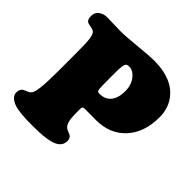

<svg xmlns="http://www.w3.org/2000/svg" viewBox="-189 -891 1083 1083"><g transform="rotate(45 352.5 -350.0)"><path d="M341.3 -237.8V-196.3Q341.3 -129.9 363.3 -108.9Q370.1 -102.1 385 -96.4Q399.9 -90.8 404.3 -87.9Q418.9 -78.1 418.9 -56.6Q418.9 -18.1 381.3 0.5Q338.9 22.5 216.8 22.5Q113.3 22.5 73.2 8.8Q48.8 0.5 34.7 -13.7Q20.5 -27.8 20.5 -45.4Q20.5 -73.2 38.1 -84Q41.5 -86.4 50.8 -89.6Q60.1 -92.8 68.6 -97.4Q77.1 -102.1 83 -109.4Q103 -132.8 103 -295.4V-449.2Q103 -522 98.6 -553.7Q94.2 -585.4 82 -595.2Q73.2 -602.1 52.5 -605.2Q31.7 -608.4 25.9 -613.8Q21.5 -618.2 19.8 -620.4Q18.1 -622.6 15.9 -630.1Q13.7 -637.7 13.7 -648.9Q13.7 -678.2 34.9 -693.4Q56.2 -708.5 84.5 -708.5Q99.6 -708.5 133.1 -707Q166.5 -705.6 193.8 -705.6Q233.9 -705.6 319.8 -714.4Q405.8 -723.1 448.2 -723.1Q518.6 -723.1 572.8 -700.4Q627 -677.7 659.2 -630.6Q691.4 -583.5 691.4 -518.1Q691.4 -397 625.2 -325.2Q559.1 -253.4 448.7 -253.4Q417.5 -253.4 396.2 -253.7Q375 -253.9 365.7 -253.9Q356.4 -253.9 354.5 -253.9Q349.6 -253.9 345.5 -250Q341.3 -246.1 341.3 -237.8ZM356.9 -372.1Q403.3 -372.1 427 -402.3Q450.7 -432.6 450.7 -486.3Q450.7 -533.7 425.3 -566.7Q399.9 -599.6 368.2 -599.6Q352.1 -599.6 345.7 -591.8Q336.4 -579.1 336.4 -522V-483.9Q336.4 -409.7 337.9 -397Q337.9 -396 338.4 -391.4Q338.9 -386.7 339.1 -385.7Q339.4 -384.8 340.1 -381.3Q340.8 -377.9 342 -377.2Q343.3 -376.5 345.2 -374.8Q347.2 -373 350.1 -372.6Q353 -372.1 356.9 -372.1Z"/></g></svg>

Font: Cooper* Black
Style: Regular
Weight: 900
Designer: Owen Earl
Foundry: indestructible type*
Version: Version 0.001